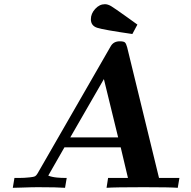

<svg xmlns="http://www.w3.org/2000/svg" viewBox="-20 -895 909 915"><path d="M41 0 48.8 -46.9H69.8Q95.7 -46.9 122.1 -49.8Q141.1 -51.8 147 -54.9Q152.8 -58.1 159.2 -68.8L507.8 -674.8Q521 -697.8 549.8 -698.2Q568.8 -698.2 575 -693.1Q581.1 -688 585.9 -669.9L737.8 -46.9H835L827.1 0Q792 -2.9 665 -2.9Q525.9 -2.9 487.8 0L495.1 -46.9H589.8L555.2 -192.9H287.1L210 -58.1Q226.1 -51.3 252 -48.8Q270 -46.9 297.9 -46.9L290 0Q252.9 -2.9 159.2 -2.9Q145 -2.9 125.5 -2.4Q106 -2 80.6 -1Q55.2 0 41 0ZM314.9 -240.2H543L475.1 -518.1ZM413.1 -803.2Q413.1 -830.1 433.6 -852.5Q454.1 -875 480 -875Q494.1 -875 510 -865.5Q525.9 -856 585.9 -813Q615.7 -791 634.8 -777.8L610.8 -732.9Q472.7 -752.9 442.9 -762.7Q413.1 -772.5 413.1 -803.2Z"/></svg>

Font: CMU Serif Extra
Style: BoldSlanted
Weight: 700
Italic angle: -9.46001°
Version: Version 0.7.0